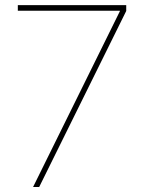

<svg xmlns="http://www.w3.org/2000/svg" viewBox="-20 -748 577 768"><path d="M112.3 0 459.5 -703.1V-705.1H51.3V-727.5H484.9V-704.1L136.7 0Z"/></svg>

Font: Inter 20pt Thin
Style: Regular
Weight: 250
Version: Version 4.001;git-66647c0bb